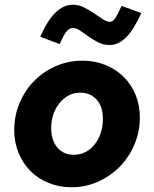

<svg xmlns="http://www.w3.org/2000/svg" viewBox="-20 -780 650 810"><path d="M40 -231Q40 -291 62.5 -345Q85 -399 124 -438.5Q163 -478 215.5 -501Q268 -524 328 -524Q380 -524 424.5 -506Q469 -488 501.5 -456Q534 -424 552 -380Q570 -336 570 -284Q570 -224 547 -170Q524 -116 485 -76.5Q446 -37 393.5 -13.5Q341 10 282 10Q230 10 185.5 -8Q141 -26 109 -58Q77 -90 58.5 -134.5Q40 -179 40 -231ZM291 -127Q344 -127 379 -170.5Q414 -214 414 -280Q414 -330 388 -359.5Q362 -389 318 -389Q267 -389 231.5 -345.5Q196 -302 196 -239Q196 -188 222 -157.5Q248 -127 291 -127ZM232 -594 150 -625Q180 -694 214 -727Q248 -760 288 -760Q313 -760 335 -748.5Q357 -737 376.5 -724Q396 -711 413 -699.5Q430 -688 444 -688Q455 -688 464.5 -701Q474 -714 493 -755L576 -725Q546 -657 513 -623.5Q480 -590 442 -590Q416 -590 394 -601.5Q372 -613 353.5 -626Q335 -639 318.5 -650.5Q302 -662 287 -662Q273 -662 260.5 -647Q248 -632 232 -594Z"/></svg>

Font: Red Hat Text
Style: Bold Italic
Weight: 700
Italic angle: -12°
Designer: Pentagram / MCKL
Foundry: Pentagram / MCKL
Version: Version 1.003; Red Hat Text Bold Italic